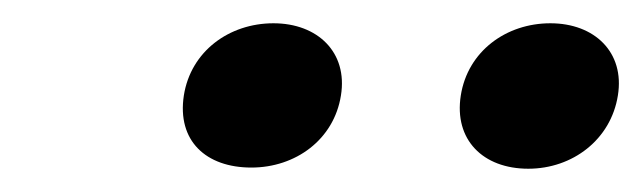

<svg xmlns="http://www.w3.org/2000/svg" viewBox="-20 -749 552 165"><path d="M138 -667C132 -628 157 -605 196 -605C234 -605 267 -629 273 -667C279 -704 253 -729 215 -729C177 -729 144 -705 138 -667ZM376 -667C370 -629 395 -604 434 -604C472 -604 505 -629 511 -667C517 -704 491 -729 453 -729C415 -729 382 -705 376 -667Z"/></svg>

Font: Asimov Pro
Style: BdObl
Weight: 700
Designer: Google
Version: Version 2.000980; 2014